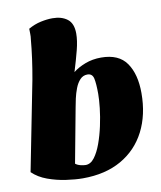

<svg xmlns="http://www.w3.org/2000/svg" viewBox="-88 -823 766 912"><g transform="rotate(-10 295.0 -367.0)"><path d="M238 20Q203 20 157.5 13.5Q112 7 69.5 -8.5Q27 -24 -2 -52L83 -484Q101 -583 109 -674Q111 -687 110.5 -699.5Q110 -712 110 -724Q140 -741 170.5 -747.5Q201 -754 227 -754Q271 -754 298.5 -733Q326 -712 326 -663Q326 -629 314.5 -584Q303 -539 286 -484Q310 -503 345 -516.5Q380 -530 422 -530Q507 -530 544.5 -476Q582 -422 582 -331Q582 -226 541.5 -147Q501 -68 424 -24Q347 20 238 20ZM262 -40Q286 -40 304.5 -64.5Q323 -89 337 -127.5Q351 -166 360.5 -210Q370 -254 374.5 -294.5Q379 -335 379 -362Q379 -412 373.5 -437Q368 -462 344 -462Q323 -462 308.5 -446.5Q294 -431 285 -407.5Q276 -384 270.5 -359.5Q265 -335 262 -317L213 -55Q223 -47 237.5 -43.5Q252 -40 262 -40Z"/></g></svg>

Font: Sansita Swashed Black
Style: Regular
Weight: 900
Designer: Pablo Cosgaya
Foundry: Omnibus-Type
Version: Version 1.003; ttfautohint (v1.8.3)